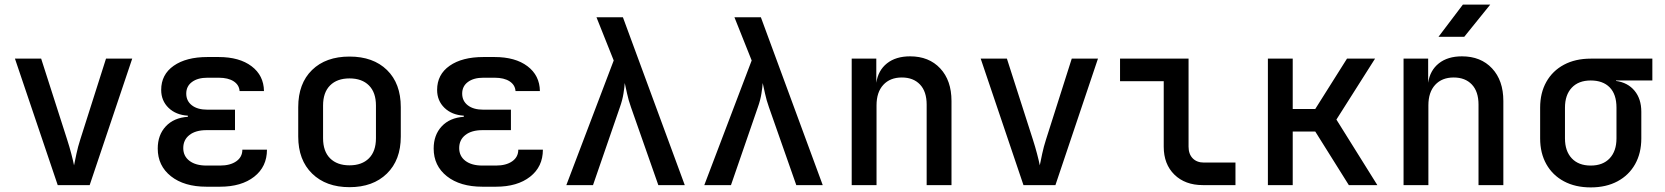

<svg xmlns="http://www.w3.org/2000/svg" viewBox="-20 -805 7240 835"><path d="M231 0 45 -550H159L272 -198Q282 -167 290 -136.5Q298 -106 302 -86Q306 -106 312.5 -136.5Q319 -167 329 -198L441 -550H555L370 0Z M937 7H878Q781 7 723.5 -38.5Q666 -84 666 -159Q666 -218 701 -255.5Q736 -293 797 -297V-302Q745 -305 713 -336Q681 -367 681 -414Q681 -481 735.5 -519Q790 -557 882 -557H931Q1021 -557 1074 -517Q1127 -477 1128 -409H1022Q1020 -436 996 -451.5Q972 -467 931 -467H882Q840 -467 815 -448.5Q790 -430 790 -398Q790 -366 814.5 -347Q839 -328 882 -328H1002V-239H878Q831 -239 804 -218Q777 -197 777 -161Q777 -126 804 -105.5Q831 -85 878 -85H937Q981 -85 1007.5 -103.5Q1034 -122 1034 -154H1141Q1141 -80 1085.5 -36.5Q1030 7 937 7Z M1500 9Q1398 9 1337.5 -50Q1277 -109 1277 -211V-339Q1277 -442 1337 -500.5Q1397 -559 1500 -559Q1603 -559 1663 -500.5Q1723 -442 1723 -339V-211Q1723 -109 1662.5 -50Q1602 9 1500 9ZM1500 -86Q1554 -86 1584.5 -116.5Q1615 -147 1615 -204V-346Q1615 -403 1584.5 -433.5Q1554 -464 1500 -464Q1446 -464 1415.5 -433.5Q1385 -403 1385 -346V-204Q1385 -147 1415.5 -116.5Q1446 -86 1500 -86Z M2137 7H2078Q1981 7 1923.5 -38.5Q1866 -84 1866 -159Q1866 -218 1901 -255.5Q1936 -293 1997 -297V-302Q1945 -305 1913 -336Q1881 -367 1881 -414Q1881 -481 1935.5 -519Q1990 -557 2082 -557H2131Q2221 -557 2274 -517Q2327 -477 2328 -409H2222Q2220 -436 2196 -451.5Q2172 -467 2131 -467H2082Q2040 -467 2015 -448.5Q1990 -430 1990 -398Q1990 -366 2014.5 -347Q2039 -328 2082 -328H2202V-239H2078Q2031 -239 2004 -218Q1977 -197 1977 -161Q1977 -126 2004 -105.5Q2031 -85 2078 -85H2137Q2181 -85 2207.5 -103.5Q2234 -122 2234 -154H2341Q2341 -80 2285.5 -36.5Q2230 7 2137 7Z M2443 0 2649 -542 2574 -730H2689L2958 0H2843L2724 -339Q2713 -370 2707 -398.5Q2701 -427 2697 -444Q2696 -427 2691.5 -398.5Q2687 -370 2676 -339L2559 0Z M3043 0 3249 -542 3174 -730H3289L3558 0H3443L3324 -339Q3313 -370 3307 -398.5Q3301 -427 3297 -444Q3296 -427 3291.5 -398.5Q3287 -370 3276 -339L3159 0Z M3684 0V-550H3791V-445Q3799 -499 3837.5 -529.5Q3876 -560 3938 -560Q4020 -560 4069 -507.5Q4118 -455 4118 -366V0H4010V-350Q4010 -407 3981 -437.5Q3952 -468 3902 -468Q3851 -468 3821.5 -436Q3792 -404 3792 -347V0Z M4431 0 4245 -550H4359L4472 -198Q4482 -167 4490 -136.5Q4498 -106 4502 -86Q4506 -106 4512.5 -136.5Q4519 -167 4529 -198L4641 -550H4755L4570 0Z M5211 0Q5134 0 5087.5 -45.5Q5041 -91 5041 -167V-452H4851V-550H5149V-167Q5149 -135 5167 -116.5Q5185 -98 5216 -98H5353V0Z M5494 0V-550H5602V-331H5700L5838 -550H5960L5792 -285L5970 0H5846L5700 -233H5602V0Z M6084 0V-550H6191V-445Q6199 -499 6237.5 -529.5Q6276 -560 6338 -560Q6420 -560 6469 -507.5Q6518 -455 6518 -366V0H6410V-350Q6410 -407 6381 -437.5Q6352 -468 6302 -468Q6251 -468 6221.5 -436Q6192 -404 6192 -347V0ZM6236 -645 6342 -785H6461L6348 -645Z M6898 10Q6831 10 6781.5 -16.5Q6732 -43 6705 -91Q6678 -139 6678 -203V-337Q6678 -401 6705 -449Q6732 -497 6781.5 -523.5Q6831 -550 6898 -550H7166V-455H7008V-453Q7059 -446 7088.5 -410.5Q7118 -375 7118 -319V-203Q7118 -139 7091 -91Q7064 -43 7014.5 -16.5Q6965 10 6898 10ZM6898 -85Q6951 -85 6980.5 -116.5Q7010 -148 7010 -203V-337Q7010 -395 6980.5 -425Q6951 -455 6898 -455Q6845 -455 6815.5 -423.5Q6786 -392 6786 -337V-203Q6786 -148 6815.5 -116.5Q6845 -85 6898 -85Z"/></svg>

Font: JetBrains Mono NL SemiBold
Style: Regular
Weight: 600
Designer: Philipp Nurullin, Konstantin Bulenkov
Foundry: JetBrains
Version: Version 2.304; ttfautohint (v1.8.4.7-5d5b)